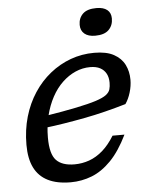

<svg xmlns="http://www.w3.org/2000/svg" viewBox="-52 -741 618 794"><g transform="rotate(-5 257.5 -344.0)"><path d="M331 -457.5Q299 -457.5 269.5 -444.5Q240 -431.5 214.8 -407.5Q189.5 -383.5 171 -349.2Q152.5 -315 142 -272.8Q131.5 -230.5 131.5 -182Q131.5 -114 156 -88.2Q180.5 -62.5 232 -62.5Q263.5 -62.5 293 -73Q322.5 -83.5 349 -106.5Q375.5 -129.5 398.5 -167H448Q415.5 -100.5 377.8 -61.8Q340 -23 297.8 -6.5Q255.5 10 210 10Q153 10 115.5 -8.8Q78 -27.5 59.2 -65Q40.5 -102.5 40.5 -160Q40.5 -222 56.2 -276.2Q72 -330.5 100.8 -374.2Q129.5 -418 168.8 -449.5Q208 -481 254.5 -498Q301 -515 352.5 -515Q403.5 -515 434 -498.2Q464.5 -481.5 478.5 -453.5Q492.5 -425.5 492.5 -391Q492.5 -365.5 484.5 -338.8Q476.5 -312 463 -292.5Q420.5 -280 376.5 -269Q332.5 -258 289 -249.8Q245.5 -241.5 203.5 -234.8Q161.5 -228 123 -223.5L126.5 -272Q207.5 -285 259.5 -295.8Q311.5 -306.5 341.5 -316.2Q371.5 -326 385 -336.2Q398.5 -346.5 402 -358.8Q405.5 -371 405.5 -386.5Q405.5 -408.5 397 -424.2Q388.5 -440 372 -448.8Q355.5 -457.5 331 -457.5ZM363 -585Q334.5 -585 318.8 -598.2Q303 -611.5 303 -635Q303 -663 321.2 -680.8Q339.5 -698.5 378 -698.5Q407 -698.5 422.5 -686Q438 -673.5 438 -650Q438 -621.5 419.8 -603.2Q401.5 -585 363 -585Z"/></g></svg>

Font: Newsreader 7pt
Style: Italic
Weight: 400
Italic angle: -17°
Designer: Hugues Gentile
Foundry: Production Type
Version: Version 1.003